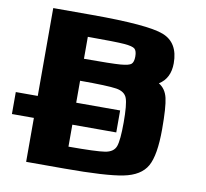

<svg xmlns="http://www.w3.org/2000/svg" viewBox="-92 -976 1153 1076"><g transform="rotate(10 484.5 -437.5)"><path d="M125 -875H343.8Q664.1 -875 753.9 -839.8Q843.8 -804.7 843.8 -687.5Q843.8 -601.6 781.2 -562.5Q820.3 -539.1 832 -488.3Q843.8 -437.5 843.8 -312.5Q843.8 -164.1 808.6 -101.6Q773.4 -39.1 675.8 -19.5Q578.1 0 343.8 0H125ZM625 -687.5Q625 -718.8 612.3 -730.5Q599.6 -742.2 550.8 -746.1Q502 -750 343.8 -750V-625Q502 -625 550.8 -628.9Q599.6 -632.8 612.3 -644.5Q625 -656.2 625 -687.5ZM625 -312.5Q625 -414.1 612.3 -449.2Q599.6 -484.4 550.8 -492.2Q502 -500 343.8 -500V-125Q502 -125 550.8 -132.8Q599.6 -140.6 612.3 -175.8Q625 -210.9 625 -312.5ZM593.8 -375V-250H0V-375Z"/></g></svg>

Font: CraftyPE
Style: Regular
Weight: 400
Designer: Erek Butcher
Foundry: Haunted Coop
Version: Version 0.018;April 4, 2024;FontCreator 15.0.0.2962 64-bit